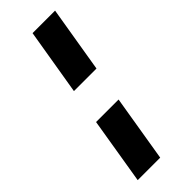

<svg xmlns="http://www.w3.org/2000/svg" viewBox="-279 -760 930 930"><g transform="rotate(-45 185.5 -295.0)"><path d="M96.9 -205.3H251.1L194.6 136.4H40.5ZM338.1 -727.3 281.6 -387.1H127.1L183.9 -727.3Z"/></g></svg>

Font: Inter UI Extra Bold
Style: Italic
Weight: 800
Italic angle: 9.39999°
Designer: Rasmus Andersson
Foundry: rsms
Version: 3.2;8d6f07862